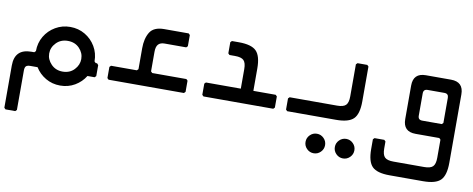

<svg xmlns="http://www.w3.org/2000/svg" viewBox="-56 -577 2672 1084"><g transform="rotate(10 1280.0 -35.0)"><path d="M288 80Q242 80 204.5 58Q167 36 145 0H104Q86 0 79 7Q72 14 72 32V258L64 266H8L0 258V16Q0 -80 96 -80H112L120 -88Q120 -135 142.5 -173Q165 -211 203.5 -233.5Q242 -256 288 -256Q335 -256 373 -233.5Q411 -211 433.5 -173Q456 -135 456 -88L464 -80H472L480 -71V-8L472 0H431Q409 36 371.5 58Q334 80 288 80ZM196 -88Q196 -54 222 -27Q248 0 288 0Q329 0 354.5 -27Q380 -54 380 -88Q380 -123 354.5 -149.5Q329 -176 288 -176Q248 -176 222 -149.5Q196 -123 196 -88Z M552 0 544 -8V-72L552 -80H700L708 -88V-208Q708 -264 730 -300Q752 -336 812 -336H952L960 -328V-264L952 -256H828Q804 -256 792 -243Q780 -230 780 -200V-88L788 -80H984L992 -72V-8L984 0Z M1496 0H1096L1088 -8V-72L1096 -80H1296V-192Q1296 -228 1282 -242Q1268 -256 1232 -256H1200L1192 -264V-328L1200 -336H1240Q1312 -336 1340 -308Q1368 -280 1368 -208V-80H1496L1504 -72V-8Z M1576 0 1568 -8V-72L1576 -80H1848Q1884 -80 1898 -94Q1912 -108 1912 -144V-328L1920 -336H1976L1984 -328V-128Q1984 -56 1956 -28Q1928 0 1856 0ZM1764 208Q1741 208 1724.5 191.5Q1708 175 1708 152Q1708 129 1724.5 112.5Q1741 96 1764 96Q1787 96 1803.5 112.5Q1820 129 1820 152Q1820 175 1803.5 191.5Q1787 208 1764 208ZM1932 208Q1909 208 1892.5 191.5Q1876 175 1876 152Q1876 129 1892.5 112.5Q1909 96 1932 96Q1955 96 1971.5 112.5Q1988 129 1988 152Q1988 175 1971.5 191.5Q1955 208 1932 208Z M2208 256H2400Q2472 256 2500 228Q2528 200 2528 128V-264Q2528 -336 2456 -336H2312Q2240 -336 2240 -264V-72Q2240 0 2312 0H2448L2456 8V112Q2456 148 2442 162Q2428 176 2392 176H2216Q2180 176 2166 162Q2152 148 2152 112V72L2144 64H2088L2080 72V128Q2080 200 2108 228Q2136 256 2208 256ZM2336 -80Q2312 -80 2312 -104V-232Q2312 -256 2336 -256H2432Q2456 -256 2456 -232V-88L2448 -80Z"/></g></svg>

Font: Hasubi Mono
Style: Regular
Weight: 400
Designer: Eli Heuer
Foundry: Eli Heuer
Version: Version 1.000